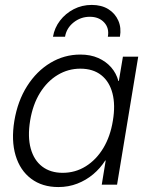

<svg xmlns="http://www.w3.org/2000/svg" viewBox="-20 -754 609 784"><path d="M218.3 9.8Q152.3 9.8 107.2 -24.2Q62 -58.1 43.7 -119.1Q25.4 -180.2 38.6 -260.7Q52.2 -341.8 90.8 -402.6Q129.4 -463.4 185.8 -497.3Q242.2 -531.2 308.1 -531.2Q349.6 -531.2 381.3 -517.1Q413.1 -502.9 434.1 -478.8Q455.1 -454.6 463.4 -423.3H465.3L481.9 -522.5H544.4L458 0H395.5L411.6 -98.6H409.7Q389.6 -66.9 360.6 -42.5Q331.5 -18.1 295.7 -4.2Q259.8 9.8 218.3 9.8ZM235.8 -48.3Q287.6 -48.3 330.3 -75Q373 -101.6 401.9 -149.4Q430.7 -197.3 440.9 -261.2Q451.7 -325.2 439.2 -373Q426.8 -420.9 393.3 -447.3Q359.9 -473.6 308.1 -473.6Q258.3 -473.6 215.6 -448Q172.9 -422.4 143.3 -374.8Q113.8 -327.1 103 -261.2Q92.3 -195.3 105.5 -147.5Q118.7 -99.6 152.3 -74Q186 -48.3 235.8 -48.3ZM354.5 -733.9Q394.5 -733.9 422.4 -716.6Q450.2 -699.2 463.1 -669.9Q476.1 -640.6 469.7 -604H420.4Q426.8 -639.2 405.3 -662.4Q383.8 -685.5 346.7 -685.5Q309.6 -685.5 280.5 -662.4Q251.5 -639.2 245.6 -604H196.3Q202.6 -640.6 225.1 -669.9Q247.6 -699.2 281.2 -716.6Q314.9 -733.9 354.5 -733.9Z"/></svg>

Font: Inter 28pt Light
Style: Italic
Weight: 300
Italic angle: -9.3988°
Designer: Rasmus Andersson
Foundry: rsms
Version: Version 4.001;git-66647c0bb